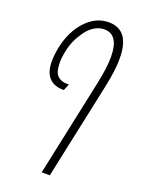

<svg xmlns="http://www.w3.org/2000/svg" viewBox="-163 -715 770 1030"><g transform="rotate(20 222.5 -200.0)"><path d="M168.5 -215.3Q118.7 -215.3 90.8 -241.2Q57.6 -272.5 57.6 -337.9Q57.6 -374 66.4 -419.4Q86.9 -517.1 144 -578.4Q201.2 -639.6 274.4 -639.6Q395 -639.6 395 -475.6Q395 -408.7 375 -314.9L256.8 240.2H210.4L328.6 -314.9Q348.1 -406.2 348.1 -467.8Q348.1 -595.7 264.6 -595.7Q234.9 -595.7 207.8 -578.6Q180.7 -561.5 161.6 -534.2Q121.6 -478.5 109.4 -419.4Q100.1 -376.5 100.1 -348.4Q100.1 -320.3 106.2 -298.3Q112.3 -276.4 130.9 -264.2Q149.4 -252 179.7 -252H186.5L170.9 -215.3Z"/></g></svg>

Font: Open Sans Hebrew Condensed Light
Style: Italic
Weight: 300
Width: 3
Italic angle: -12°
Foundry: Ascender Corporation, Yanek Iontef
Version: Version 2.001;PS 002.001;hotconv 1.0.70;makeotf.lib2.5.58329